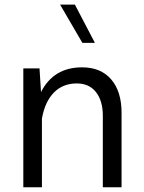

<svg xmlns="http://www.w3.org/2000/svg" viewBox="-20 -796 611 816"><path d="M383.3 -613.8H330.1L235.4 -776.4H298.3ZM158.2 0H79.1V-505.4H147.9L154.3 -404.8Q208 -509.8 328.6 -509.8Q408.7 -509.8 452.6 -458.5Q496.6 -407.2 496.6 -316.9V0H417V-304.2Q417 -367.7 387.9 -404.5Q358.9 -441.4 306.2 -441.4Q247.1 -441.4 209 -402.6Q170.9 -363.8 158.2 -292Z"/></svg>

Font: Estedad-FD Regular
Style: FD-Regular
Weight: 400
Designer: Amin Abedi
Version: Version 7.3